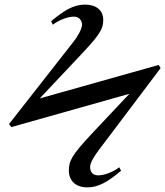

<svg xmlns="http://www.w3.org/2000/svg" viewBox="-20 -793 715 831"><path d="M675 -498 667 -512 152 -367 314 -539C404 -634 427 -662 427 -707C427 -741 405 -773 347 -773C300 -773 260 -750 201 -701L209 -686C231 -704 271 -721 300 -721C320 -721 335 -707 335 -686C335 -668 315 -633 297 -611L19 -256L29 -243L540 -387L378 -215C290 -121 278 -97 278 -53C278 -19 300 18 358 18C405 18 446 -5 504 -54L496 -69C474 -51 434 -34 405 -34C385 -34 370 -45 370 -71C370 -90 391 -121 408 -144Z"/></svg>

Font: XITS
Style: Italic
Weight: 400
Italic angle: -16.33°
Designer: MicroPress Inc., with final additions and corrections provided by Coen Hoffman, Elsevier (retired)
Version: Version 1.107